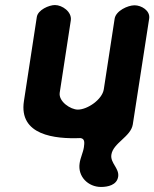

<svg xmlns="http://www.w3.org/2000/svg" viewBox="-20 -541 612 762"><path d="M296 107C288 160 330 201 381 201C407 201 444 194 449 160C454 127 417 106 422 73C429 26 499 2 507 -47L572 -467C577 -499 541 -520 514 -520C487 -520 440 -498 435 -467L392 -187C386 -146 327 -106 289 -106C260 -106 212 -138 217 -173L261 -460C266 -494 227 -521 198 -521C175 -521 130 -502 126 -473L75 -140C54 -4 198 11 299 7C318 9 315 27 313 43C310 64 299 85 296 107Z"/></svg>

Font: Asimov Print
Style: Regular
Weight: 500
Designer: Google
Version: Version 2.000980: 2014